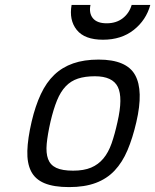

<svg xmlns="http://www.w3.org/2000/svg" viewBox="-20 -753 633 783"><path d="M382 -510Q496 -510 531 -447Q566 -384 536 -255Q521 -190 500 -140.5Q479 -91 447.5 -57.5Q416 -24 370.5 -7Q325 10 262 10Q199 10 161 -6Q123 -22 106.5 -55Q90 -88 91.5 -138Q93 -188 109 -257Q124 -321 146.5 -369Q169 -417 201.5 -448Q234 -479 278.5 -494.5Q323 -510 382 -510ZM278 -57Q322 -57 351.5 -69.5Q381 -82 401.5 -106.5Q422 -131 435 -168Q448 -205 459 -255Q482 -355 460.5 -398.5Q439 -442 367 -442Q327 -442 298 -432.5Q269 -423 248 -401Q227 -379 212.5 -343.5Q198 -308 186 -257Q174 -204 170.5 -166.5Q167 -129 176 -104.5Q185 -80 209.5 -68.5Q234 -57 278 -57ZM349 -733Q342 -699 359 -678.5Q376 -658 415 -658Q454 -658 480.5 -678.5Q507 -699 517 -733H593Q576 -671 525.5 -631Q475 -591 400 -591Q325 -591 293 -631Q261 -671 272 -733Z"/></svg>

Font: Panefresco 400wt
Style: Italic
Weight: 400
Foundry: Campivisivi & Chank Co
Version: Version 1.001